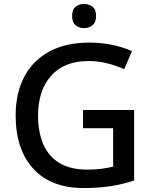

<svg xmlns="http://www.w3.org/2000/svg" viewBox="-20 -939 770 969"><path d="M399 -384H657V-28Q600 -9 538.5 0.5Q477 10 402 10Q237 10 148 -87.5Q59 -185 59 -357Q59 -469 102.5 -551.5Q146 -634 229 -679Q312 -724 430 -724Q491 -724 546 -712.5Q601 -701 646 -681L607 -590Q569 -607 523 -619Q477 -631 426 -631Q304 -631 238 -556.5Q172 -482 172 -356Q172 -274 198 -212.5Q224 -151 279 -117Q334 -83 422 -83Q464 -83 495 -87.5Q526 -92 551 -98V-292H399ZM405 -919Q429 -919 447 -905Q465 -891 465 -858Q465 -826 447 -811.5Q429 -797 405 -797Q379 -797 361.5 -811.5Q344 -826 344 -858Q344 -891 361.5 -905Q379 -919 405 -919Z"/></svg>

Font: Noto Sans Lao Looped Medium
Style: Regular
Weight: 500
Designer: Mark Frömberg, Ben Mitchell
Foundry: The Fontpad Ltd
Version: Version 1.002; ttfautohint (v1.8.4.7-5d5b)